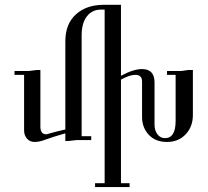

<svg xmlns="http://www.w3.org/2000/svg" viewBox="-20 -586 849 782"><path d="M765.6 -117.2Q765.6 -70.3 736.3 -39.1Q707 -7.8 660.2 -7.8Q613.3 -7.8 585.9 -37.1Q558.6 -66.4 558.6 -109.4V-253.9Q558.6 -281.2 531.2 -281.2Q507.8 -281.2 472.7 -261.7V160.2H507.8V175.8H367.2V160.2H406.2V-546.9H390.6Q355.5 -546.9 334 -519.5Q312.5 -492.2 312.5 -441.4V-31.2H351.6V-15.6H320.3Q308.6 -15.6 293 -15.6L257.8 -11.7H246.1V-43Q191.4 -27.3 166 -17.6Q140.6 -7.8 121.1 -7.8Q101.6 -7.8 89.8 -21.5Q78.1 -35.2 78.1 -54.7V-281.2H39.1V-296.9H97.7L128.9 -300.8H144.5V-70.3Q144.5 -39.1 168 -39.1Q171.9 -39.1 183.6 -43Q210.9 -50.8 246.1 -58.6V-418Q246.1 -488.3 289.1 -527.3Q332 -566.4 402.3 -566.4H472.7V-277.3Q523.4 -304.7 558.6 -304.7Q609.4 -304.7 609.4 -250V-78.1Q609.4 -54.7 621.1 -39.1Q632.8 -23.4 652.3 -23.4Q695.3 -23.4 695.3 -93.8V-281.2H660.2V-296.9H718.8L746.1 -300.8H765.6Z"/></svg>

Font: 和音 by 宁静之雨，公众号njzyshare
Style: Regular
Weight: 400
Designer: Steve Matteson
Foundry: Ascender Corporation
Version: Version 6.00;June 8, 2018;FontCreator 11.0.0.2388 32-bit